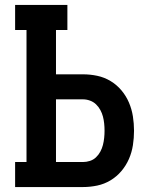

<svg xmlns="http://www.w3.org/2000/svg" viewBox="-20 -755 640 775"><path d="M41 0V-101H87V-634H41V-735H252V-634H206V-455H315Q344 -455 372.5 -449Q401 -443 426 -428Q451 -413 470 -390.5Q489 -368 500.5 -341Q512 -314 516.5 -285Q521 -256 521 -227Q521 -198 516.5 -169Q512 -140 500.5 -113.5Q489 -87 470 -64.5Q451 -42 426 -27Q401 -12 372.5 -6Q344 0 315 0ZM206 -101H315Q329 -101 343 -105.5Q357 -110 367.5 -120Q378 -130 385 -143Q392 -156 395.5 -170Q399 -184 400.5 -198.5Q402 -213 402 -227Q402 -242 400.5 -256.5Q399 -271 395.5 -284.5Q392 -298 385 -311Q378 -324 367.5 -334Q357 -344 343 -349Q329 -354 315 -354H206Z"/></svg>

Font: Iosevka Plex Etoile
Style: Bold
Weight: 700
Designer: Belleve Invis
Foundry: Belleve Invis
Version: Version 25.1.1; ttfautohint (v1.8.4)